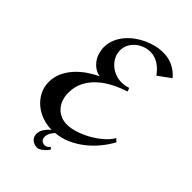

<svg xmlns="http://www.w3.org/2000/svg" viewBox="-246 -802 1025 1025"><g transform="rotate(45 266.5 -290.0)"><path d="M519 -191.9Q499 -155.3 470.9 -121.3Q442.9 -87.4 408.7 -60.8Q374.5 -34.2 335 -16.8Q295.4 0.5 252 4.4Q235.8 22.9 230.7 37.1Q225.6 51.3 226.6 61Q227.5 72.3 233.9 80.1Q241.7 87.9 250.5 89.8Q257.8 91.8 267.6 89.1Q277.3 86.4 287.6 73.2L298.8 82.5Q289.1 97.7 279.5 106.2Q270 114.7 262.7 119.6Q253.9 125 246.1 127.4Q235.4 129.4 222.7 126.2Q210 123 200 114.3Q189.9 105.5 186 90.6Q182.1 75.7 189 54.2Q191.4 47.4 196.8 39.1Q201.2 32.2 208.5 23.7Q215.8 15.1 227.1 5.9Q190.4 5.9 156 -6.3Q121.6 -18.6 94.7 -41Q67.9 -63.5 51.5 -95Q35.2 -126.5 35.2 -165Q35.2 -202.6 50.3 -235.1Q65.4 -267.6 89.6 -294.4Q113.8 -321.3 144.3 -342.3Q174.8 -363.3 206.1 -377.9Q184.1 -381.8 166.5 -394Q148.9 -406.2 136.7 -423.3Q124.5 -440.4 118.2 -461.4Q111.8 -482.4 111.8 -503.9Q111.8 -533.7 122.6 -560.3Q133.3 -586.9 151.6 -609.6Q169.9 -632.3 194.3 -650.6Q218.8 -668.9 245.8 -681.6Q272.9 -694.3 301.5 -701.2Q330.1 -708 356.9 -708Q397 -708 430.2 -692.1Q463.4 -676.3 488.8 -646L418 -594.2Q407.7 -608.4 395.8 -620.8Q383.8 -633.3 369.9 -642.3Q356 -651.4 340.1 -656.7Q324.2 -662.1 306.2 -662.1Q283.7 -662.1 262 -654.1Q240.2 -646 223.1 -631.6Q206.1 -617.2 195.6 -597.2Q185.1 -577.1 185.1 -553.2Q185.1 -528.3 195.8 -507.1Q206.5 -485.8 224.1 -470.2Q241.7 -454.6 264.4 -445.8Q287.1 -437 311 -437Q338.4 -437 361.8 -445.8L369.1 -425.8Q329.6 -413.1 290.3 -393.3Q251 -373.5 219.7 -345.7Q188.5 -317.9 169.2 -281.2Q149.9 -244.6 149.9 -198.2Q149.9 -171.4 157.7 -148.4Q165.5 -125.5 180.4 -108.4Q195.3 -91.3 217 -81.5Q238.8 -71.8 266.1 -71.8Q294.4 -71.8 329.6 -83.3Q364.7 -94.7 398.4 -113.8Q432.1 -132.8 460 -157.2Q487.8 -181.6 502 -207Z"/></g></svg>

Font: Redressed
Style: Regular
Weight: 400
Designer: Astigmatic (AOETI)
Foundry: Astigmatic (AOETI)
Version: Version 1.000